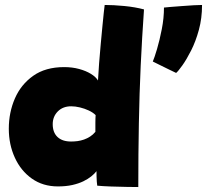

<svg xmlns="http://www.w3.org/2000/svg" viewBox="-20 -750 834 774"><path d="M372 -1.5Q371 -7.5 370.2 -17.8Q369.5 -28 369.2 -39.5Q369 -51 369 -60Q361.5 -50 348.2 -39.2Q335 -28.5 316 -19.2Q297 -10 271.5 -4.2Q246 1.5 213.5 1.5Q153 1.5 108.5 -30Q64 -61.5 39.8 -114.5Q15.5 -167.5 15.5 -231Q15.5 -296.5 40 -353Q64.5 -409.5 114 -444.5Q163.5 -479.5 238.5 -479.5Q271 -479.5 298.8 -472Q326.5 -464.5 346.5 -452.2Q366.5 -440 375 -425.5Q376.5 -457 379.5 -495Q382.5 -533 386 -571.5Q389.5 -610 392.8 -643.5Q396 -677 398.5 -700.2Q401 -723.5 402 -730Q437 -730 481.2 -725.8Q525.5 -721.5 560.5 -712Q552.5 -598.5 547.2 -485.5Q542 -372.5 539.8 -252.2Q537.5 -132 537.5 4Q523.5 4 491.8 3.5Q460 3 426.2 1.8Q392.5 0.5 372 -1.5ZM266.5 -179.5Q279.5 -179.5 292.8 -181.2Q306 -183 318.8 -187.5Q331.5 -192 343.2 -199.5Q355 -207 364.5 -218.5Q364.5 -227.5 364.5 -237Q364.5 -246.5 364.5 -255.2Q364.5 -264 364.8 -272Q365 -280 365.5 -286Q355 -296.5 338 -304.5Q321 -312.5 302.2 -317Q283.5 -321.5 267 -321.5Q233.5 -321.5 213 -300.8Q192.5 -280 192.5 -249.5Q192.5 -216 211.8 -197.8Q231 -179.5 266.5 -179.5ZM794.5 -730Q794.5 -676.5 781.8 -629.8Q769 -583 750.5 -546.5Q732 -510 715.2 -486.5Q698.5 -463 690 -456Q681.5 -460 660.5 -470.2Q639.5 -480.5 619.8 -490.2Q600 -500 596 -502Q602.5 -517 613 -552.2Q623.5 -587.5 632.2 -632.2Q641 -677 641 -719.5Q647 -720.5 667.2 -722Q687.5 -723.5 712.8 -725.5Q738 -727.5 760.8 -728.8Q783.5 -730 794.5 -730Z"/></svg>

Font: Grandstander Thin Black
Style: Regular
Weight: 900
Version: Version 1.200